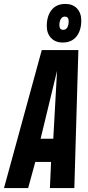

<svg xmlns="http://www.w3.org/2000/svg" viewBox="-57 -958 450 978"><path d="M-36.6 0 155.8 -703H342.2L321.6 0H197.2L203.2 -133.2H122.8L86.4 0ZM149.8 -251.2H214.4L233.6 -597.4ZM262.2 -741.4Q225 -741.4 203.2 -764.5Q181.3 -787.6 181.3 -825.4Q181.3 -876.6 205.8 -907.3Q230.2 -938 276.1 -938Q313.6 -938 335.3 -914.8Q357 -891.5 357 -853.1Q357 -802.9 332.4 -772.1Q307.8 -741.4 262.2 -741.4ZM265.2 -806Q278.3 -806 285.6 -817.8Q292.8 -829.6 292.8 -849.7Q292.8 -873.4 273.1 -873.4Q260.4 -873.4 253 -861.4Q245.5 -849.5 245.5 -829.1Q245.5 -806 265.2 -806Z"/></svg>

Font: Georama ExtraCondensed Thin
Style: Italic
Weight: 100
Width: 2
Italic angle: -9°
Designer: Jean-Baptiste Levee
Foundry: Production Type
Version: Version 1.001